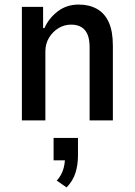

<svg xmlns="http://www.w3.org/2000/svg" viewBox="-20 -528 591 842"><path d="M76 0V-498H169V-405H175Q194 -448 233 -478Q272 -508 325 -508Q371 -508 405 -489Q439 -470 457 -430.5Q475 -391 475 -327V0H373V-320Q373 -355 364 -376.5Q355 -398 337 -409Q319 -420 292 -420Q262 -420 236.5 -404.5Q211 -389 195 -362.5Q179 -336 179 -303V0ZM272 294 229 264Q248 243 256.5 217.5Q265 192 265 163L281 175H215V77H322V153Q322 195 311 230Q300 265 272 294Z"/></svg>

Font: Nunito Sans 7pt Condensed SemiBold
Style: Regular
Weight: 600
Width: 3
Designer: Vernon Adams
Foundry: Vernon Adams
Version: Version 3.101;gftools[0.9.27]